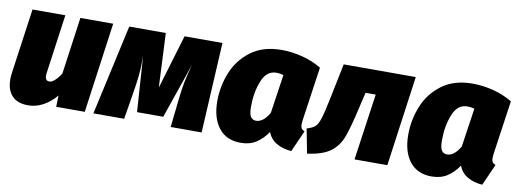

<svg xmlns="http://www.w3.org/2000/svg" viewBox="-51 -826 3017 1118"><g transform="rotate(10 1457.5 -267.0)"><path d="M14 -112Q14 -130 17 -151L71 -534H265L217 -189Q215 -175 215 -170Q215 -138 240 -138Q254 -138 272 -154Q290 -170 307 -197L354 -534H548L474 0H305L307 -67Q273 -26 230.5 -3Q188 20 142 20Q78 20 46 -15Q14 -50 14 -112Z M1165 0H982L999 -155Q1006 -223 1014.5 -266.5Q1023 -310 1042 -379L929 -51H774L752 -381Q753 -318 748 -267.5Q743 -217 732 -153L707 0H525L643 -534H859L874 -214L970 -534H1194Z M1778 -491 1732 -172Q1730 -152 1730 -147Q1730 -133 1735 -124.5Q1740 -116 1754 -110L1698 16Q1648 13 1610 -9Q1572 -31 1557 -72Q1528 -29 1490 -4.5Q1452 20 1398 20Q1314 20 1268.5 -38Q1223 -96 1223 -197Q1223 -283 1255.5 -364.5Q1288 -446 1359.5 -500Q1431 -554 1542 -554Q1601 -554 1663 -538.5Q1725 -523 1778 -491ZM1422 -198Q1422 -153 1433.5 -137.5Q1445 -122 1465 -122Q1507 -122 1542 -182L1576 -412Q1554 -418 1534 -418Q1476 -418 1449 -350.5Q1422 -283 1422 -198Z M2263 0H2069L2125 -393H2065L2050 -330L2043 -299Q2015 -176 1993.5 -120Q1972 -64 1926.5 -30.5Q1881 3 1791 15L1763 -129Q1797 -139 1812 -152.5Q1827 -166 1838.5 -201.5Q1850 -237 1868 -324L1911 -534H2337Z M2907 -491 2861 -172Q2859 -152 2859 -147Q2859 -133 2864 -124.5Q2869 -116 2883 -110L2827 16Q2777 13 2739 -9Q2701 -31 2686 -72Q2657 -29 2619 -4.5Q2581 20 2527 20Q2443 20 2397.5 -38Q2352 -96 2352 -197Q2352 -283 2384.5 -364.5Q2417 -446 2488.5 -500Q2560 -554 2671 -554Q2730 -554 2792 -538.5Q2854 -523 2907 -491ZM2551 -198Q2551 -153 2562.5 -137.5Q2574 -122 2594 -122Q2636 -122 2671 -182L2705 -412Q2683 -418 2663 -418Q2605 -418 2578 -350.5Q2551 -283 2551 -198Z"/></g></svg>

Font: FiraGO Heavy
Style: Italic
Weight: 900
Italic angle: -8°
Designer: bBox Type GmbH
Foundry: bBox Type GmbH
Version: Version 1.001